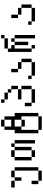

<svg xmlns="http://www.w3.org/2000/svg" viewBox="1355 -2020 790 3540"><g transform="rotate(-90 1750.0 -250.0)"><path d="M187.5 62.5V125H375V62.5ZM187.5 62.5Q187.5 62.5 187.5 -62.5H125Q125 -62.5 125 62.5ZM375 62.5H437.5V-375H375ZM187.5 -375Q187.5 -375 187.5 -250H250Q250 -250 250 -375ZM187.5 -375V-437.5H62.5V-375ZM250 -375H375V-437.5H250Z M625 -62.5V0H750V-62.5ZM625 -62.5V-375H562.5V-62.5ZM750 -62.5H812.5V-375H750ZM875 -375Q875 -375 875 0H937.5Q937.5 0 937.5 -375ZM625 -375H750V-437.5H625ZM812.5 -375H875V-437.5H812.5Z M1125 62.5V125H1375V62.5ZM1125 62.5V-250H1187.5V-187.5H1312.5V-250H1187.5Q1187.5 -250 1187.5 -375H1312.5Q1312.5 -375 1312.5 -250H1375V62.5H1437.5V-375H1375V-562.5H1312.5Q1312.5 -562.5 1312.5 -437.5H1187.5Q1187.5 -437.5 1187.5 -562.5H1125V-375H1062.5V62.5ZM1187.5 -562.5H1312.5V-625H1187.5Z M1625 -62.5V0H1875V-62.5ZM1625 -62.5Q1625 -62.5 1625 -187.5H1562.5Q1562.5 -187.5 1562.5 -62.5ZM1875 -62.5H1937.5V-250H1875ZM1875 -250V-312.5H1687.5V-250ZM1875 -312.5H1937.5Q1937.5 -312.5 1937.5 -437.5H1875Q1875 -437.5 1875 -312.5ZM1875 -437.5V-500H1812.5V-437.5ZM1812.5 -500V-562.5H1687.5V-500ZM1687.5 -562.5V-625H1625V-562.5Z M2125 -62.5V0H2375V-62.5ZM2125 -62.5V-125H2062.5V-62.5ZM2375 -62.5H2437.5V-250H2375ZM2375 -250V-312.5H2250V-250ZM2250 -312.5Q2250 -312.5 2250 -437.5H2187.5Q2187.5 -437.5 2187.5 -312.5Z M2687.5 0V-62.5H2625V0ZM2875 -562.5V-625H2812.5V-562.5H2625V-500H2562.5V-62.5H2625V-375H2687.5Q2687.5 -375 2687.5 -125H2750Q2750 -125 2750 -375H2687.5V-437.5H2625V-500H2812.5V-562.5ZM2812.5 -375Q2812.5 -375 2812.5 0H2875Q2875 0 2875 -375ZM2750 -375H2812.5V-437.5H2750Z M3125 -62.5V0H3375V-62.5ZM3125 -62.5V-125H3062.5V-62.5ZM3375 -62.5H3437.5V-250H3375ZM3375 -250V-312.5H3250V-250ZM3250 -312.5Q3250 -312.5 3250 -437.5H3187.5Q3187.5 -437.5 3187.5 -312.5Z"/></g></svg>

Font: UnifontExMono
Style: Regular
Weight: 500
Version: Version 15.0.06